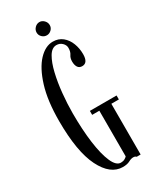

<svg xmlns="http://www.w3.org/2000/svg" viewBox="-213 -890 788 962"><g transform="rotate(-30 181.5 -409.0)"><path d="M196 10Q124.5 10 79 -81Q33.5 -172 33.5 -349Q33.5 -466.5 58.5 -547Q83.5 -627.5 122.5 -668.8Q161.5 -710 204.5 -710Q237 -710 259.8 -691.5Q282.5 -673 294 -643.2Q305.5 -613.5 305.5 -580Q305.5 -529.5 272 -529.5Q255 -529.5 247 -542Q239 -554.5 239 -575Q239 -595 248.2 -608.2Q257.5 -621.5 257.5 -644Q257.5 -660 244.2 -673Q231 -686 211.5 -686Q185 -686 166.2 -654.2Q147.5 -622.5 135.5 -571.5Q123.5 -520.5 117.8 -461.8Q112 -403 112 -349Q112 -253 122.2 -177.2Q132.5 -101.5 151.8 -57.8Q171 -14 198 -14Q211 -14 220.2 -19Q229.5 -24 234 -29.5V-293.5H192.5V-316.5H347V-293.5H303.5V0H281Q280.5 -1 276.2 -3.8Q272 -6.5 264 -6.5Q251.5 -6.5 236.2 1.8Q221 10 196 10ZM196 -752Q180.5 -752 169 -763Q157.5 -774 157.5 -789.5Q157.5 -805 169 -816.8Q180.5 -828.5 196 -828.5Q210.5 -828.5 222 -816.8Q233.5 -805 233.5 -789.5Q233.5 -774 222 -763Q210.5 -752 196 -752Z"/></g></svg>

Font: Imbue 50pt
Style: Regular
Weight: 400
Designer: Tyler Finck
Foundry: Etcetera Type Company
Version: Version 1.102; ttfautohint (v1.8.3)